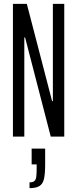

<svg xmlns="http://www.w3.org/2000/svg" viewBox="-20 -708 400 995"><path d="M47 0V-688H119L250 -184H254V-688H313V0H243L110 -514H106V0ZM170 160V144H144V62H214V142Q214 193 208 219Q202 245 184.5 256Q167 267 133 267V237Q151 237 158.5 230Q166 223 168 208Q170 193 170 160Z"/></svg>

Font: Saira Ultra Condensed
Style: Regular
Weight: 400
Width: 1
Designer: Hector Gatti with collaboration of the Omnibus-Type team
Foundry: Omnibus-Type
Version: Version 1.001; ttfautohint (v1.8)